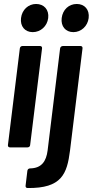

<svg xmlns="http://www.w3.org/2000/svg" viewBox="-20 -743 468 968"><path d="M145 -581C185 -581 218 -611 223 -652C228 -694 202 -723 162 -723C123 -723 91 -694 86 -652C81 -611 105 -581 145 -581ZM350 -581C389 -581 422 -611 427 -652C432 -694 407 -723 367 -723C327 -723 296 -694 291 -652C286 -611 310 -581 350 -581ZM30 0H119C126 0 132 -5 132 -12L192 -499C193 -506 189 -511 182 -511H93C86 -511 81 -506 80 -499L20 -12C19 -5 23 0 30 0ZM119 205C291 207 318 134 333 16L396 -499C397 -506 393 -511 386 -511H297C290 -511 284 -506 283 -499L220 16C213 70 190 105 132 106C124 106 119 111 118 118L109 193C108 200 112 205 119 205Z"/></svg>

Font: Barlow Condensed SemiBold
Style: Italic
Weight: 600
Width: 3
Italic angle: -7°
Designer: Jeremy Tribby
Foundry: Tribby Type
Version: Version 1.422;hotconv 1.0.109;makeotfexe 2.5.65596